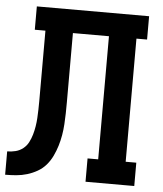

<svg xmlns="http://www.w3.org/2000/svg" viewBox="-53 -781 705 828"><g transform="rotate(5 300.0 -367.5)"><path d="M348 0V-101H394V-634H238V-334Q238 -310 237.5 -286.5Q237 -263 235.5 -239Q234 -215 230 -191.5Q226 -168 219 -145Q212 -122 201.5 -100Q191 -78 175.5 -60Q160 -42 139 -30Q118 -18 95 -11Q72 -4 48 -2Q24 0 0 0V-101Q18 -101 36 -105.5Q54 -110 68.5 -121.5Q83 -133 91.5 -149.5Q100 -166 105 -183.5Q110 -201 113 -219.5Q116 -238 117 -256Q118 -274 118.5 -292.5Q119 -311 119 -329V-634H73V-735H559V-634H513V-101H559V0Z"/></g></svg>

Font: Iosevka HT Extended
Style: Bold
Weight: 700
Width: 7
Monospace: yes
Designer: Belleve Invis
Foundry: Belleve Invis
Version: Version 32.3.0; ttfautohint (v1.8.4)